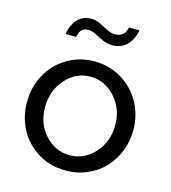

<svg xmlns="http://www.w3.org/2000/svg" viewBox="-110 -819 819 919"><g transform="rotate(15 299.5 -360.0)"><path d="M231.9 -668.9Q216.8 -668.9 206.1 -662.4Q195.3 -655.8 190.9 -646.2Q186.5 -636.7 184.8 -630.6Q183.1 -624.5 183.1 -621.1H130.9Q130.9 -629.9 135.5 -644.8Q140.1 -659.7 150.4 -678.5Q160.6 -697.3 181.6 -710.7Q202.6 -724.1 230 -724.1Q253.9 -724.1 275.9 -713.4Q297.9 -702.6 318.4 -691.9Q338.9 -681.2 358.9 -681.2Q373 -681.2 384 -686Q395 -690.9 400.6 -697.3Q406.2 -703.6 409.7 -711.2Q413.1 -718.8 414.1 -723.1Q415 -727.5 415 -730H466.8Q466.8 -724.1 464.1 -713.4Q461.4 -702.6 453.9 -687.3Q446.3 -671.9 435.1 -658.7Q423.8 -645.5 404.3 -636.2Q384.8 -627 360.8 -627Q335.4 -627 312.3 -637.5Q289.1 -647.9 269.3 -658.4Q249.5 -668.9 231.9 -668.9ZM298.8 -530.8Q374.5 -530.8 435.5 -493.4Q496.6 -456.1 529.8 -394.3Q563 -332.5 563 -259.8Q563 -205.6 543.7 -156.5Q524.4 -107.4 490.2 -70.6Q456.1 -33.7 406.2 -12Q356.4 9.8 298.8 9.8Q222.2 9.8 161.6 -27.3Q101.1 -64.5 68.6 -125.7Q36.1 -187 36.1 -259.8Q36.1 -332.5 69.1 -394.3Q102.1 -456.1 162.8 -493.4Q223.6 -530.8 298.8 -530.8ZM473.1 -261.2Q473.1 -341.8 422.1 -398.4Q371.1 -455.1 298.8 -455.1Q227.5 -455.1 176.8 -397.7Q126 -340.3 126 -258.8Q126 -177.2 176.3 -121.6Q226.6 -65.9 298.8 -65.9Q371.1 -65.9 422.1 -122.8Q473.1 -179.7 473.1 -261.2Z"/></g></svg>

Font: Rawline Medium
Style: Regular
Weight: 500
Designer: Matt McInerney, Pablo Impallari, Rodrigo Fuenzalida
Foundry: Matt McInerney, Pablo Impallari, Rodrigo Fuenzalida
Version: Version 4.020;PS 004.020;hotconv 1.0.88;makeotf.lib2.5.64775